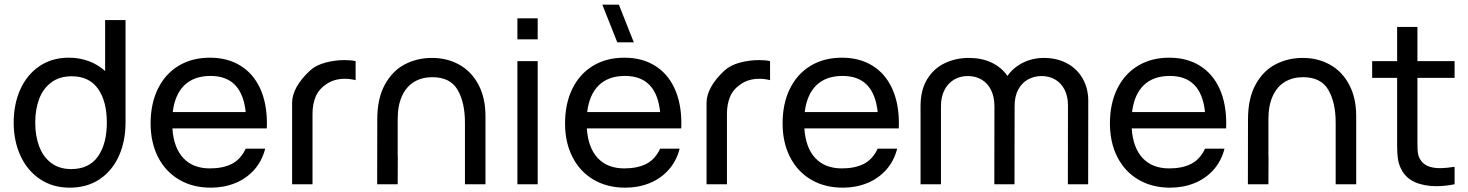

<svg xmlns="http://www.w3.org/2000/svg" viewBox="-20 -808 6439 842"><path d="M441 -720H530.5V-270.5Q530.5 -189 501.5 -124.2Q472.5 -59.5 417.2 -22.2Q362 15 285.5 15Q211.5 15 155.8 -22.2Q100 -59.5 70 -124.5Q40 -189.5 40 -270.5Q40 -351.5 69.2 -416.2Q98.5 -481 153.2 -518Q208 -555 281.5 -555Q328.5 -555 369 -540Q409.5 -525 441 -496.5ZM448.5 -270.5Q448.5 -364 409.8 -418.8Q371 -473.5 294.5 -473.5Q241.5 -473.5 205.5 -447Q169.5 -420.5 152 -374.8Q134.5 -329 134.5 -270.5Q134.5 -211.5 152 -165.5Q169.5 -119.5 205 -93Q240.5 -66.5 292 -66.5Q370.5 -66.5 409.5 -121.8Q448.5 -177 448.5 -270.5Z M736 -245Q741.5 -160.5 783.8 -115Q826 -69.5 900.5 -69.5Q957.5 -69.5 996.5 -89.2Q1035.5 -109 1057.5 -156H1143Q1129 -101.5 1094.5 -63Q1060 -24.5 1011 -4.8Q962 15 904.5 15Q825.5 15 765.8 -20Q706 -55 673.2 -119Q640.5 -183 640.5 -266.5Q640.5 -354 672.8 -419.2Q705 -484.5 763.8 -519.8Q822.5 -555 900.5 -555Q978 -555 1034.2 -520.2Q1090.5 -485.5 1120.5 -420.8Q1150.5 -356 1150.5 -267Q1150.5 -252.5 1150 -245ZM737.5 -316.5H1057.5Q1041 -475 903.5 -475Q831 -475 789 -434.5Q747 -394 737.5 -316.5Z M1491 -544.5Q1520 -544.5 1539.5 -540V-456.5Q1515.5 -462.5 1493 -462.5Q1445.5 -462.5 1412 -439.5Q1377.5 -416.5 1364 -383.5Q1350.5 -350.5 1350.5 -309.5V0H1261V-357Q1261 -391 1281 -427Q1301 -463 1340 -499Q1366 -522.5 1407.5 -533.5Q1449 -544.5 1491 -544.5Z M2109 -298.5V0H2019V-270.5Q2019 -358.5 1986.8 -414Q1954.5 -469.5 1876 -469.5Q1830.5 -469.5 1796.2 -449Q1762 -428.5 1743 -387Q1724 -345.5 1724 -284.5V-133.5L1724.5 -115.5L1724 0H1634L1634.5 -284.5Q1634.5 -376.5 1667.8 -437Q1701 -497.5 1755.2 -525.8Q1809.5 -554 1874.5 -554Q1941.5 -554 1994.8 -524Q2048 -494 2078.5 -436.2Q2109 -378.5 2109 -298.5Z M2338 -635.5H2249V-727.5H2338ZM2338 0H2249V-540H2338Z M2694 -787.5 2759.5 -622.5H2687L2621.5 -787.5ZM2553.5 -245Q2559 -160.5 2601.2 -115Q2643.5 -69.5 2718 -69.5Q2775 -69.5 2814 -89.2Q2853 -109 2875 -156H2960.5Q2946.5 -101.5 2912 -63Q2877.5 -24.5 2828.5 -4.8Q2779.5 15 2722 15Q2643 15 2583.2 -20Q2523.5 -55 2490.8 -119Q2458 -183 2458 -266.5Q2458 -354 2490.2 -419.2Q2522.5 -484.5 2581.2 -519.8Q2640 -555 2718 -555Q2795.5 -555 2851.8 -520.2Q2908 -485.5 2938 -420.8Q2968 -356 2968 -267Q2968 -252.5 2967.5 -245ZM2555 -316.5H2875Q2858.5 -475 2721 -475Q2648.5 -475 2606.5 -434.5Q2564.5 -394 2555 -316.5Z M3308.5 -544.5Q3337.5 -544.5 3357 -540V-456.5Q3333 -462.5 3310.5 -462.5Q3263 -462.5 3229.5 -439.5Q3195 -416.5 3181.5 -383.5Q3168 -350.5 3168 -309.5V0H3078.5V-357Q3078.5 -391 3098.5 -427Q3118.5 -463 3157.5 -499Q3183.5 -522.5 3225 -533.5Q3266.5 -544.5 3308.5 -544.5Z M3507.5 -245Q3513 -160.5 3555.2 -115Q3597.5 -69.5 3672 -69.5Q3729 -69.5 3768 -89.2Q3807 -109 3829 -156H3914.5Q3900.5 -101.5 3866 -63Q3831.5 -24.5 3782.5 -4.8Q3733.5 15 3676 15Q3597 15 3537.2 -20Q3477.5 -55 3444.8 -119Q3412 -183 3412 -266.5Q3412 -354 3444.2 -419.2Q3476.5 -484.5 3535.2 -519.8Q3594 -555 3672 -555Q3749.5 -555 3805.8 -520.2Q3862 -485.5 3892 -420.8Q3922 -356 3922 -267Q3922 -252.5 3921.5 -245ZM3509 -316.5H3829Q3812.5 -475 3675 -475Q3602.5 -475 3560.5 -434.5Q3518.5 -394 3509 -316.5Z M4752.5 -365 4752 0H4663L4663.5 -345.5Q4663.5 -385 4648.8 -414.2Q4634 -443.5 4607.8 -459Q4581.5 -474.5 4547.5 -474.5Q4516 -474.5 4489 -460Q4462 -445.5 4445.8 -416Q4429.5 -386.5 4429.5 -343L4429 0H4340.5L4341 -342Q4341 -382.5 4326.5 -412.5Q4312 -442.5 4285.5 -458.5Q4259 -474.5 4224 -474.5Q4189 -474.5 4162.5 -458Q4136 -441.5 4121.2 -411.8Q4106.5 -382 4106.5 -343H4107L4106.5 -336.5V0H4017V-343Q4017 -413.5 4046.2 -461Q4075.5 -508.5 4123.8 -531.2Q4172 -554 4229 -554Q4285 -554 4328.5 -533.5Q4372 -513 4398 -475Q4424 -512 4466.2 -533Q4508.5 -554 4558 -554Q4614 -554 4658.2 -530.8Q4702.5 -507.5 4727.5 -464.5Q4752.5 -421.5 4752.5 -365Z M4943 -245Q4948.5 -160.5 4990.8 -115Q5033 -69.5 5107.5 -69.5Q5164.5 -69.5 5203.5 -89.2Q5242.5 -109 5264.5 -156H5350Q5336 -101.5 5301.5 -63Q5267 -24.5 5218 -4.8Q5169 15 5111.5 15Q5032.5 15 4972.8 -20Q4913 -55 4880.2 -119Q4847.5 -183 4847.5 -266.5Q4847.5 -354 4879.8 -419.2Q4912 -484.5 4970.8 -519.8Q5029.5 -555 5107.5 -555Q5185 -555 5241.2 -520.2Q5297.5 -485.5 5327.5 -420.8Q5357.5 -356 5357.5 -267Q5357.5 -252.5 5357 -245ZM4944.5 -316.5H5264.5Q5248 -475 5110.5 -475Q5038 -475 4996 -434.5Q4954 -394 4944.5 -316.5Z M5927.5 -298.5V0H5837.5V-270.5Q5837.5 -358.5 5805.2 -414Q5773 -469.5 5694.5 -469.5Q5649 -469.5 5614.8 -449Q5580.5 -428.5 5561.5 -387Q5542.5 -345.5 5542.5 -284.5V-133.5L5543 -115.5L5542.5 0H5452.5L5453 -284.5Q5453 -376.5 5486.2 -437Q5519.5 -497.5 5573.8 -525.8Q5628 -554 5693 -554Q5760 -554 5813.2 -524Q5866.5 -494 5897 -436.2Q5927.5 -378.5 5927.5 -298.5Z M6196 -466.5V-208V-179Q6196 -153.5 6198 -138Q6200 -122.5 6207 -111Q6219 -89.5 6241.2 -80Q6263.5 -70.5 6296 -70.5Q6319.5 -70.5 6359 -76.5V0Q6317.5 8.5 6279 8.5Q6225.5 8.5 6185.2 -9.2Q6145 -27 6125.5 -65Q6114 -87.5 6110.5 -111Q6107 -134.5 6107 -169.5V-204V-466.5H5997.5V-540H6107V-690H6196V-540H6359V-466.5Z"/></svg>

Font: CCSD_manrope Medium
Style: Regular
Weight: 500
Designer: Mikhail Sharanda
Foundry: Mikhail Sharanda
Version: Version 4.503